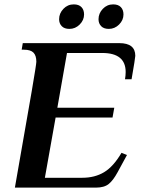

<svg xmlns="http://www.w3.org/2000/svg" viewBox="-20 -857 642 877"><path d="M146 -575Q146 -603 133 -616.5Q120 -630 89 -630H79L84 -660H525Q598 -660 598 -602Q598 -593 581 -495H551Q554 -513 554 -528Q554 -615 447 -615H286L242 -365H502L494 -320H234L185 -45H356Q413 -45 455.5 -70.5Q498 -96 535 -159L560 -149L517 -70Q497 -33 476.5 -16.5Q456 0 418 0H48Q104 -318 125 -441Q146 -564 146 -575ZM250 -769Q250 -796 269.5 -816.5Q289 -837 317 -837Q340 -837 352 -824.5Q364 -812 364 -791Q364 -765 344 -745Q324 -725 297 -725Q274 -725 262 -737.5Q250 -750 250 -769ZM430 -769Q430 -796 449.5 -816.5Q469 -837 497 -837Q520 -837 532 -824.5Q544 -812 544 -791Q544 -765 524 -745Q504 -725 477 -725Q454 -725 442 -737.5Q430 -750 430 -769Z"/></svg>

Font: Philosopher
Style: Bold Italic
Weight: 700
Italic angle: -10°
Designer: Jovanny Lemonad
Foundry: Jovanny Lemonad
Version: Version 2.000